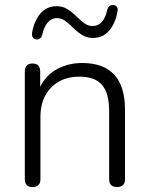

<svg xmlns="http://www.w3.org/2000/svg" viewBox="-20 -748 601 774"><path d="M128 -589Q119 -589 113.5 -595.5Q108 -602 109 -614Q117 -662 142 -692.5Q167 -723 209 -723Q233 -723 252 -711Q271 -699 287 -683Q303 -667 319 -655Q335 -643 353 -643Q399 -643 413 -711Q419 -728 435 -728Q444 -728 450 -721.5Q456 -715 454 -704Q446 -655 420.5 -625Q395 -595 354 -595Q330 -595 311 -607Q292 -619 276 -635Q260 -651 244 -663Q228 -675 210 -675Q187 -675 172 -657Q157 -639 150 -607Q145 -589 128 -589ZM111 6Q80 6 80 -26V-459Q80 -492 111 -492Q142 -492 142 -459V-398Q166 -446 211 -470Q256 -494 311 -494Q484 -494 484 -305V-26Q484 6 452 6Q420 6 420 -26V-301Q420 -372 391.5 -405.5Q363 -439 300 -439Q229 -439 186 -395Q143 -351 143 -277V-26Q143 6 111 6Z"/></svg>

Font: Chiron GoRound TC L
Style: Regular
Weight: 300
Designer: Ryoko NISHIZUKA 西塚涼子 (kana, bopomofo & ideographs); Paul D. Hunt (Latin, Greek & Cyrillic); Sandoll Communications 산돌커뮤니
Foundry: Adobe
Version: Version 1.000;hotconv 1.1.1;makeotfexe 2.6.0